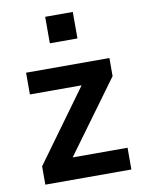

<svg xmlns="http://www.w3.org/2000/svg" viewBox="-82 -777 627 835"><g transform="rotate(-10 231.5 -359.5)"><path d="M50 0V-81L305 -432L307 -398H52V-494H420V-414L162 -61L160 -96H430V0ZM176 -602V-719H298V-602Z"/></g></svg>

Font: Nunito Sans 10pt SemiCondensed
Style: Bold
Weight: 700
Width: 4
Designer: Vernon Adams
Foundry: Vernon Adams
Version: Version 3.101;gftools[0.9.27]